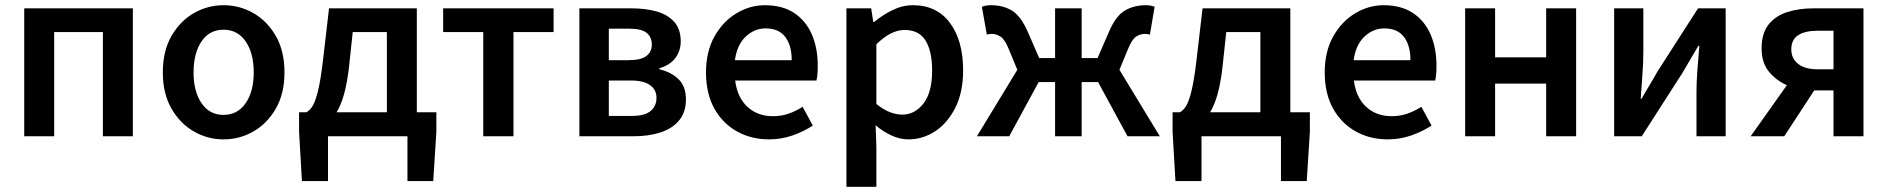

<svg xmlns="http://www.w3.org/2000/svg" viewBox="-20 -523 7247 737"><path d="M73 0V-491H490V0H375V-400H188V0Z M838 12Q777 12 724 -18.5Q671 -49 638 -106.5Q605 -164 605 -245Q605 -327 638 -384.5Q671 -442 724 -472.5Q777 -503 838 -503Q900 -503 953 -472.5Q1006 -442 1039 -384.5Q1072 -327 1072 -245Q1072 -164 1039 -106.5Q1006 -49 953 -18.5Q900 12 838 12ZM838 -82Q892 -82 923 -127Q954 -172 954 -245Q954 -319 923 -364Q892 -409 838 -409Q784 -409 753.5 -364Q723 -319 723 -245Q723 -172 753.5 -127Q784 -82 838 -82Z M1319 -260Q1312 -202 1300.5 -161Q1289 -120 1272 -92H1465V-400H1334ZM1239 0V172H1139L1128 -17V-92H1156Q1169 -99 1179.5 -115.5Q1190 -132 1200 -171.5Q1210 -211 1219 -285L1243 -491H1580V-92H1655V-17L1643 172H1544V0Z M1835 0V-400H1681V-491H2105V-400H1951V0Z M2204 0V-491H2403Q2458 -491 2500.5 -479Q2543 -467 2568 -439Q2593 -411 2593 -364Q2593 -328 2572.5 -300.5Q2552 -273 2511 -261V-257Q2555 -247 2584 -219.5Q2613 -192 2613 -141Q2613 -92 2586.5 -60.5Q2560 -29 2515 -14.5Q2470 0 2413 0ZM2317 -292H2392Q2440 -292 2461 -308Q2482 -324 2482 -352Q2482 -381 2462 -397Q2442 -413 2395 -413H2317ZM2317 -78H2405Q2455 -78 2477.5 -97Q2500 -116 2500 -148Q2500 -178 2475.5 -196Q2451 -214 2401 -214H2317Z M2932 12Q2864 12 2809 -18.5Q2754 -49 2722 -106.5Q2690 -164 2690 -245Q2690 -325 2722.5 -383Q2755 -441 2807 -472Q2859 -503 2916 -503Q2983 -503 3028 -473.5Q3073 -444 3096 -391.5Q3119 -339 3119 -270Q3119 -234 3114 -214H2802Q2810 -149 2849 -113Q2888 -77 2947 -77Q2979 -77 3006.5 -86.5Q3034 -96 3061 -113L3100 -41Q3065 -18 3022 -3Q2979 12 2932 12ZM2801 -292H3019Q3019 -349 2994 -381.5Q2969 -414 2919 -414Q2876 -414 2842.5 -382.5Q2809 -351 2801 -292Z M3229 194V-491H3324L3332 -439H3336Q3367 -465 3405.5 -484Q3444 -503 3484 -503Q3576 -503 3626.5 -435Q3677 -367 3677 -253Q3677 -169 3647 -109.5Q3617 -50 3569.5 -19Q3522 12 3467 12Q3435 12 3403 -2.5Q3371 -17 3341 -42L3344 40V194ZM3443 -83Q3492 -83 3525 -126Q3558 -169 3558 -252Q3558 -326 3533 -367Q3508 -408 3452 -408Q3400 -408 3344 -353V-124Q3371 -102 3396 -92.5Q3421 -83 3443 -83Z M3730 0 3885 -255 3852 -335Q3837 -372 3820.5 -382.5Q3804 -393 3786 -393Q3777 -393 3768 -390L3749 -497Q3764 -503 3784 -503Q3831 -503 3865 -482Q3899 -461 3926 -399L3969 -300H4030V-491H4132V-300H4193L4236 -399Q4262 -461 4297 -482Q4332 -503 4378 -503Q4397 -503 4412 -497L4394 -390Q4385 -393 4376 -393Q4357 -393 4341 -382.5Q4325 -372 4310 -335L4277 -255L4432 0H4308L4195 -208H4132V0H4030V-208H3967L3854 0Z M4672 -260Q4665 -202 4653.5 -161Q4642 -120 4625 -92H4818V-400H4687ZM4592 0V172H4492L4481 -17V-92H4509Q4522 -99 4532.5 -115.5Q4543 -132 4553 -171.5Q4563 -211 4572 -285L4596 -491H4933V-92H5008V-17L4996 172H4897V0Z M5307 12Q5239 12 5184 -18.5Q5129 -49 5097 -106.5Q5065 -164 5065 -245Q5065 -325 5097.5 -383Q5130 -441 5182 -472Q5234 -503 5291 -503Q5358 -503 5403 -473.5Q5448 -444 5471 -391.5Q5494 -339 5494 -270Q5494 -234 5489 -214H5177Q5185 -149 5224 -113Q5263 -77 5322 -77Q5354 -77 5381.5 -86.5Q5409 -96 5436 -113L5475 -41Q5440 -18 5397 -3Q5354 12 5307 12ZM5176 -292H5394Q5394 -349 5369 -381.5Q5344 -414 5294 -414Q5251 -414 5217.5 -382.5Q5184 -351 5176 -292Z M5604 0V-491H5719V-303H5915V-491H6030V0H5915V-202H5719V0Z M6176 0V-491H6288V-322Q6288 -284 6284.5 -237.5Q6281 -191 6278 -144H6281Q6294 -167 6312 -196.5Q6330 -226 6342 -248L6498 -491H6604V0H6492V-169Q6492 -207 6495.5 -254Q6499 -301 6503 -347H6499Q6486 -325 6468.5 -295Q6451 -265 6438 -243L6282 0Z M7018 0V-176H6946H6944L6829 0H6700L6839 -196Q6798 -214 6770 -248Q6742 -282 6742 -337Q6742 -395 6768.5 -428.5Q6795 -462 6840 -476.5Q6885 -491 6941 -491H7133V0ZM6957 -257H7018V-405H6957Q6909 -405 6882.5 -388Q6856 -371 6856 -334Q6856 -298 6882.5 -277.5Q6909 -257 6957 -257Z"/></svg>

Font: Source Sans Pro SemiBold
Style: Regular
Weight: 600
Designer: Paul D. Hunt
Foundry: Adobe Systems Incorporated
Version: Version 2.045;hotconv 1.0.109;makeotfexe 2.5.65596